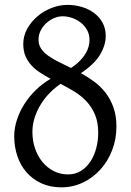

<svg xmlns="http://www.w3.org/2000/svg" viewBox="-20 -764 543 798"><path d="M240.2 -696.3Q222.2 -696.3 204.3 -688.5Q186.5 -680.7 172.1 -667.5Q157.7 -654.3 148.9 -636.7Q140.1 -619.1 140.1 -599.1Q140.1 -577.6 151.1 -561.5Q162.1 -545.4 180.9 -532Q199.7 -518.6 224.1 -506.6Q248.5 -494.6 275.4 -481.4Q297.9 -496.6 312.5 -511.7Q327.1 -526.9 335.9 -541.7Q344.7 -556.6 348.4 -570.8Q352.1 -585 352.1 -597.7Q352.1 -621.1 341.8 -639.4Q331.5 -657.7 315.2 -670.4Q298.8 -683.1 279.1 -689.7Q259.3 -696.3 240.2 -696.3ZM388.2 -211.9Q388.2 -255.9 374.8 -287.6Q361.3 -319.3 339.4 -342.8Q317.4 -366.2 289.3 -383.3Q261.2 -400.4 231.9 -415.5Q209.5 -400.4 188.2 -379.2Q167 -357.9 150.6 -332Q134.3 -306.2 124.5 -276.4Q114.7 -246.6 114.7 -215.3Q114.7 -178.2 126 -146Q137.2 -113.8 157 -90.1Q176.8 -66.4 203.9 -52.7Q231 -39.1 262.7 -39.1Q293.5 -39.1 316.9 -54Q340.3 -68.8 356.2 -93.3Q372.1 -117.7 380.1 -148.7Q388.2 -179.7 388.2 -211.9ZM419.4 -614.3Q419.4 -576.2 395.8 -536.6Q372.1 -497.1 316.4 -460Q344.7 -444.3 371.3 -424.8Q397.9 -405.3 418.5 -378.9Q439 -352.5 451.4 -317.9Q463.9 -283.2 463.9 -237.8Q463.9 -185.1 445.8 -138.9Q427.7 -92.8 396.7 -58.8Q365.7 -24.9 324.2 -5.1Q282.7 14.6 235.4 14.6Q188 14.6 151.4 -2.4Q114.7 -19.5 89.8 -48.3Q64.9 -77.1 52 -115.7Q39.1 -154.3 39.1 -197.3Q39.1 -231.4 50.3 -265.9Q61.5 -300.3 81.5 -331.8Q101.6 -363.3 129.4 -390.4Q157.2 -417.5 190.4 -436.5Q167.5 -448.7 146.7 -462.2Q126 -475.6 110.4 -492.7Q94.7 -509.8 85.7 -531.2Q76.7 -552.7 76.7 -581.1Q76.7 -614.7 93 -644.3Q109.4 -673.8 135.5 -696Q161.6 -718.3 194.6 -731Q227.5 -743.7 260.7 -743.7Q290.5 -743.7 319.1 -735.4Q347.7 -727.1 370.1 -710.7Q392.6 -694.3 406 -670.2Q419.4 -646 419.4 -614.3Z"/></svg>

Font: Noto Serif Devanagari
Style: Bold
Weight: 700
Designer: Monotype Design Team
Foundry: Monotype Imaging Inc.
Version: Version 1.01